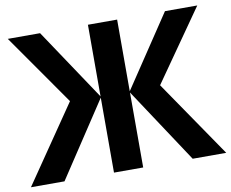

<svg xmlns="http://www.w3.org/2000/svg" viewBox="-78 -814 1099 913"><g transform="rotate(-10 471.5 -357.0)"><path d="M254 -371 14 -714H170L401 -368V-714H542V-368L773 -714H929L689 -371L943 0H781L542 -362V0H401V-362L162 0H0Z"/></g></svg>

Font: Noto Sans
Style: Bold
Weight: 700
Designer: Monotype Design Team
Foundry: Monotype Imaging Inc.
Version: Version 2.000;GOOG;noto-source:20170915:90ef993387c0; ttfaut